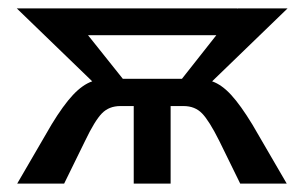

<svg xmlns="http://www.w3.org/2000/svg" viewBox="-20 -438 726 458"><path d="M582 -141 664 0H553L503 -102Q479 -150 462 -167.5Q445 -185 418 -185H387V0H299V-185H267Q240 -185 223 -167.5Q206 -150 183 -102L133 0H21L103 -141Q131 -187 154 -211.5Q177 -236 200 -244L20 -418H546V-417L547 -418H666L486 -244Q509 -236 531.5 -211.5Q554 -187 582 -141ZM496 -354H190L273 -250H414Z"/></svg>

Font: Ysabeau Semibold
Style: Regular
Weight: 600
Designer: Christian Thalmann (Catharsis Fonts)
Version: Version 0.003